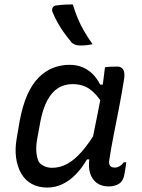

<svg xmlns="http://www.w3.org/2000/svg" viewBox="-20 -835 640 865"><path d="M293 -543Q326 -543 352 -532Q378 -521 398 -501Q418 -481 431 -454H456L441 -369Q415 -412 383.5 -434Q352 -456 307 -456Q270 -456 241.5 -438Q213 -420 193 -382.5Q173 -345 162 -288L149 -217Q142 -182 143.5 -154.5Q145 -127 155 -105Q165 -93 180.5 -86Q196 -79 215 -79Q249 -79 281.5 -96Q314 -113 348 -151.5Q382 -190 421 -255L395 -117H372Q350 -79 322 -50Q294 -21 261.5 -5.5Q229 10 193 10Q153 10 123 -6.5Q93 -23 75.5 -53.5Q58 -84 52.5 -124Q47 -164 55 -210L69 -292Q82 -360 103 -407.5Q124 -455 153.5 -485Q183 -515 218.5 -529Q254 -543 293 -543ZM453 -532Q467 -534 480.5 -534.5Q494 -535 509 -535Q521 -535 529 -528.5Q537 -522 539.5 -508.5Q542 -495 538 -472Q528 -410 516 -348Q504 -286 492 -226Q480 -166 471 -105Q472 -92 478 -86Q484 -80 498 -80Q508 -80 519 -86.5Q530 -93 538 -104H549Q547 -90 545 -76Q543 -62 540 -47Q538 -35 532.5 -25Q527 -15 519 -9Q509 -2 496.5 1.5Q484 5 470 5Q438 5 416.5 -10.5Q395 -26 386 -54.5Q377 -83 383 -122Q390 -174 400 -224.5Q410 -275 420.5 -326.5Q431 -378 440 -433Q443 -452 445 -468.5Q447 -485 449 -500.5Q451 -516 453 -532ZM308 -815Q318 -782 330.5 -752Q343 -722 360 -693Q377 -664 397 -636Q384 -633 370.5 -631.5Q357 -630 341 -630Q329 -630 320.5 -633Q312 -636 304 -642Q285 -665 269 -687Q253 -709 240 -732.5Q227 -756 216 -782Q213 -791 216.5 -799Q220 -807 230 -810Q244 -812 255.5 -813Q267 -814 279.5 -814.5Q292 -815 308 -815Z"/></svg>

Font: Rec Mono Semicasual
Style: Italic
Weight: 400
Italic angle: -10°
Version: Version 1.085; ttfautohint (v1.8.4.7-5d5b)